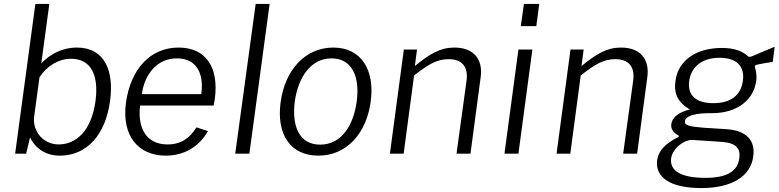

<svg xmlns="http://www.w3.org/2000/svg" viewBox="-20 -782 3962 977"><path d="M284 10C423 10 517 -97 540 -268C561 -420 514 -540 371 -540C274 -540 209 -481 190 -459L231 -762H160L57 0H113L133 -83C145 -55 188 10 284 10ZM278 -47C205 -47 143 -109 154 -191L181 -389C218 -446 278 -483 342 -483C440 -483 484 -404 466 -268C445 -114 366 -47 278 -47Z M1067 -245 1073 -278C1095 -440 1027 -540 889 -540C745 -540 645 -431 621 -260C598 -89 685 10 824 10C912 10 991 -31 1038 -115L980 -134C946 -80 902 -47 832 -47C721 -47 679 -136 693 -245ZM702 -303C713 -393 772 -485 880 -485C981 -485 1019 -407 1004 -303Z M1249 0 1352 -762H1281L1177 0Z M1600 10C1744 10 1844 -103 1866 -263C1889 -425 1819 -540 1676 -540C1533 -540 1430 -426 1408 -262C1386 -102 1455 10 1600 10ZM1609 -46C1502 -46 1464 -142 1480 -265C1497 -388 1561 -485 1667 -485C1773 -485 1812 -389 1795 -265C1778 -141 1716 -46 1609 -46Z M2034 0 2087 -398C2156 -452 2202 -481 2262 -481C2334 -481 2363 -440 2354 -372L2303 0H2374L2426 -390C2438 -479 2392 -540 2292 -540C2220 -540 2167 -508 2091 -446L2102 -530H2035L1964 0Z M2618 -530 2547 0H2618L2689 -530ZM2646 -762 2630 -649H2709L2724 -762Z M2882 0 2935 -398C3004 -452 3050 -481 3110 -481C3182 -481 3211 -440 3202 -372L3151 0H3222L3274 -390C3286 -479 3240 -540 3140 -540C3068 -540 3015 -508 2939 -446L2950 -530H2883L2812 0Z M3549 175C3704 175 3800 115 3813 14C3824 -65 3782 -119 3672 -125C3626 -128 3589 -130 3561 -132C3487 -138 3463 -144 3465 -165C3468 -185 3495 -204 3578 -206C3585 -206 3594 -206 3601 -206C3741 -206 3816 -281 3828 -370C3832 -402 3826 -424 3823 -434C3819 -448 3819 -451 3842 -455C3866 -460 3879 -462 3912 -467L3922 -544C3884 -528 3839 -510 3810 -497C3802 -494 3792 -490 3787 -495C3758 -522 3718 -538 3653 -538C3524 -538 3431 -476 3417 -370C3408 -306 3429 -261 3490 -225C3432 -211 3400 -183 3396 -151C3393 -126 3405 -108 3430 -94C3437 -91 3436 -87 3429 -83C3366 -52 3331 -15 3324 32C3312 120 3390 175 3549 175ZM3609 -257C3522 -257 3477 -297 3487 -370C3497 -443 3554 -488 3641 -488C3729 -488 3771 -444 3760 -370C3750 -297 3699 -257 3609 -257ZM3569 123C3449 123 3387 89 3395 24C3403 -32 3467 -72 3502 -70L3654 -60C3726 -55 3749 -25 3742 23C3733 92 3676 123 3569 123Z"/></svg>

Font: Cheyenne Sans Light
Style: Italic
Weight: 300
Italic angle: -8.13011°
Designer: The Public Sans project authors (U.S. Web Design System), Libre Franklin designed by Pablo Impallari and Rodrigo Fuenzal
Foundry: The Cheyenne Sans Project Authors
Version: Version 2.007